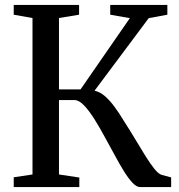

<svg xmlns="http://www.w3.org/2000/svg" viewBox="-20 -763 729 783"><path d="M36 0V-40L112.5 -51.5V-689.5L36 -703V-743H302.5V-703L220.5 -689.5V-398.5H308.5L509.5 -689L429.5 -703V-743H662.5V-703L586.5 -689L365.5 -393Q387.5 -388.5 407.2 -371.5Q427 -354.5 446.5 -328.2Q466 -302 486 -268.5Q509 -233 531.2 -195.8Q553.5 -158.5 573.2 -126.8Q593 -95 609.8 -74.2Q626.5 -53.5 639 -50L678 -39.5V0H551.5Q537 0 520.2 -17.8Q503.5 -35.5 485.2 -65Q467 -94.5 447.5 -130.8Q428 -167 407.5 -204Q387 -242 365.2 -276.8Q343.5 -311.5 322.8 -333.2Q302 -355 283.5 -355H220.5V-51.5L303.5 -39V0Z"/></svg>

Font: Merriweather 60pt
Style: Regular
Weight: 400
Version: Version 2.100